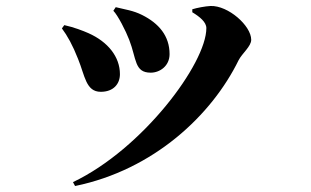

<svg xmlns="http://www.w3.org/2000/svg" viewBox="-20 -566 1040 642"><path d="M412 -433C437 -369 429 -323 484 -323C514 -323 547 -345 547 -385C547 -446 511 -488 455 -516C425 -531 399 -534 367 -542L359 -530C374 -515 401 -462 412 -433ZM778 -365C790 -388 820 -411 820 -433C820 -480 743 -548 684 -546C666 -545 639 -540 623 -535V-525C648 -510 670 -492 670 -472C670 -354 457 -68 224 43L231 56C494 2 688 -181 778 -365ZM241 -369C264 -313 267 -259 317 -259C359 -259 381 -285 381 -318C381 -376 341 -426 276 -455C258 -463 227 -475 195 -482L187 -471C205 -447 223 -415 241 -369Z"/></svg>

Font: Noto Serif CJK JP Black
Style: Regular
Weight: 900
Designer: Ryoko NISHIZUKA 西塚涼子 (kana & ideographs); Frank Grießhammer (Latin, Greek & Cyrillic); Wenlong ZHANG 张文龙 (bopomofo); San
Foundry: Adobe Systems Incorporated
Version: Version 1.001;PS 1.001;hotconv 16.6.54;makeotf.lib2.5.65590